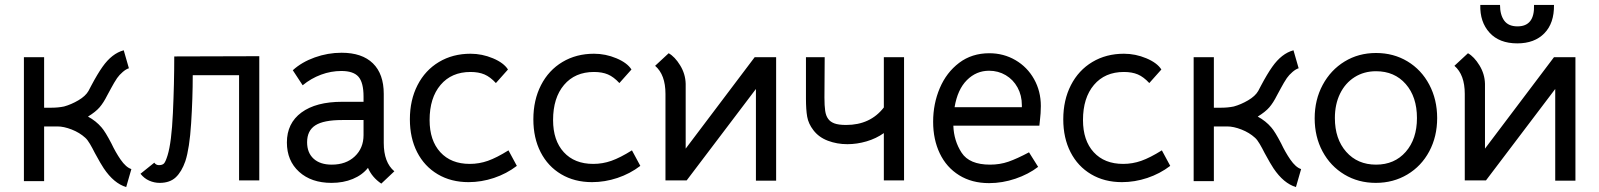

<svg xmlns="http://www.w3.org/2000/svg" viewBox="-20 -732 6489 779"><path d="M159 -500V-295H189Q216 -295 240 -300Q269 -308 298 -325Q327 -342 339 -363L350 -384Q376 -433 396 -461Q434 -515 482 -528L503 -455Q492 -452 478 -440Q464 -428 455 -415Q443 -397 431 -374.5Q419 -352 415 -345Q400 -315 384 -296.5Q368 -278 337 -259Q370 -241 392 -215Q407 -198 432 -150Q449 -114 469 -85Q491 -53 513 -46L492 27Q442 12 401 -49Q390 -65 365 -111Q355 -131 345 -148Q335 -165 326 -173Q303 -194 271 -206.5Q239 -219 213 -219H159V3H77V-500Z M550 -27 606 -72Q613 -62 625 -62Q639 -62 645.5 -69Q652 -76 660 -102Q676 -154 681.5 -273Q687 -392 687 -503L1032 -504V0H950V-427H762Q762 -334 755.5 -232Q749 -130 732 -78Q717 -35 693 -12.5Q669 10 628 10Q606 10 585.5 1Q565 -8 550 -27Z M1473 -51Q1450 -22 1411.5 -6Q1373 10 1325 10Q1243 10 1193.5 -35Q1144 -80 1144 -154Q1144 -232 1203 -275.5Q1262 -319 1368 -319H1455V-340Q1455 -397 1434.5 -420.5Q1414 -444 1365 -444Q1323 -444 1282.5 -429Q1242 -414 1208 -386L1168 -447Q1204 -480 1257 -499Q1310 -518 1366 -518Q1449 -518 1493 -475Q1537 -432 1537 -351V-152Q1537 -73 1580 -37L1527 13Q1489 -13 1473 -51ZM1455 -184V-245H1368Q1293 -245 1259.5 -223.5Q1226 -202 1226 -155Q1226 -112 1252.5 -88Q1279 -64 1326 -64Q1384 -64 1419.5 -97.5Q1455 -131 1455 -184Z M1643 -248Q1643 -326 1674 -386.5Q1705 -447 1761 -480.5Q1817 -514 1889 -514Q1936 -514 1980 -495.5Q2024 -477 2041 -450L1992 -395Q1969 -420 1945.5 -430Q1922 -440 1889 -440Q1812 -440 1767.5 -387.5Q1723 -335 1723 -245Q1723 -162 1766.5 -114.5Q1810 -67 1886 -67Q1924 -67 1959.5 -79.5Q1995 -92 2043 -122L2077 -59Q2035 -27 1984 -10Q1933 7 1881 7Q1810 7 1756 -25Q1702 -57 1672.5 -114.5Q1643 -172 1643 -248Z M2144 -248Q2144 -326 2175 -386.5Q2206 -447 2262 -480.5Q2318 -514 2390 -514Q2437 -514 2481 -495.5Q2525 -477 2542 -450L2493 -395Q2470 -420 2446.5 -430Q2423 -440 2390 -440Q2313 -440 2268.5 -387.5Q2224 -335 2224 -245Q2224 -162 2267.5 -114.5Q2311 -67 2387 -67Q2425 -67 2460.5 -79.5Q2496 -92 2544 -122L2578 -59Q2536 -27 2485 -10Q2434 7 2382 7Q2311 7 2257 -25Q2203 -57 2173.5 -114.5Q2144 -172 2144 -248Z M3129 -500V1H3047V-371L2766 0H2680V-351Q2680 -429 2638 -465L2693 -516Q2718 -502 2739.5 -467Q2761 -432 2762 -392V-129L3042 -500Z M3418 -147Q3376 -147 3339 -161Q3302 -175 3280 -204Q3260 -230 3255 -258.5Q3250 -287 3250 -332V-500H3326L3325 -336Q3325 -303 3328 -282.5Q3331 -262 3340 -250Q3348 -238 3365 -231.5Q3382 -225 3413 -225Q3511 -225 3566 -296V-500H3648V0H3566V-192Q3535 -170 3496 -158.5Q3457 -147 3418 -147Z M3997 -64Q4037 -64 4071.5 -76Q4106 -88 4155 -114L4192 -55Q4153 -25 4100 -7Q4047 11 3993 11Q3923 11 3871.5 -21Q3820 -53 3793 -109.5Q3766 -166 3766 -238Q3766 -311 3793 -374.5Q3820 -438 3871.5 -477Q3923 -516 3994 -516Q4052 -516 4100 -488Q4148 -460 4175.5 -411Q4203 -362 4203 -302Q4203 -285 4202 -272.5Q4201 -260 4200 -251L4197 -222H3848Q3850 -161 3881.5 -112.5Q3913 -64 3997 -64ZM4126 -297V-305Q4126 -345 4108.5 -377Q4091 -409 4060.5 -427Q4030 -445 3993 -445Q3941 -445 3903 -407Q3865 -369 3853 -297Z M4294 -248Q4294 -326 4325 -386.5Q4356 -447 4412 -480.5Q4468 -514 4540 -514Q4587 -514 4631 -495.5Q4675 -477 4692 -450L4643 -395Q4620 -420 4596.5 -430Q4573 -440 4540 -440Q4463 -440 4418.5 -387.5Q4374 -335 4374 -245Q4374 -162 4417.5 -114.5Q4461 -67 4537 -67Q4575 -67 4610.5 -79.5Q4646 -92 4694 -122L4728 -59Q4686 -27 4635 -10Q4584 7 4532 7Q4461 7 4407 -25Q4353 -57 4323.5 -114.5Q4294 -172 4294 -248Z M4905 -500V-295H4935Q4962 -295 4986 -300Q5015 -308 5044 -325Q5073 -342 5085 -363L5096 -384Q5122 -433 5142 -461Q5180 -515 5228 -528L5249 -455Q5238 -452 5224 -440Q5210 -428 5201 -415Q5189 -397 5177 -374.5Q5165 -352 5161 -345Q5146 -315 5130 -296.5Q5114 -278 5083 -259Q5116 -241 5138 -215Q5153 -198 5178 -150Q5195 -114 5215 -85Q5237 -53 5259 -46L5238 27Q5188 12 5147 -49Q5136 -65 5111 -111Q5101 -131 5091 -148Q5081 -165 5072 -173Q5049 -194 5017 -206.5Q4985 -219 4959 -219H4905V3H4823V-500Z M5314 -252Q5314 -327 5346.5 -387.5Q5379 -448 5435.5 -482.5Q5492 -517 5563 -517Q5634 -517 5690.5 -483Q5747 -449 5779 -388.5Q5811 -328 5811 -253Q5811 -178 5779 -118Q5747 -58 5690 -24Q5633 10 5562 10Q5491 10 5434.5 -24Q5378 -58 5346 -117.5Q5314 -177 5314 -252ZM5729 -253Q5729 -339 5683.5 -391Q5638 -443 5563 -443Q5514 -443 5476 -419Q5438 -395 5417 -352Q5396 -309 5396 -253Q5396 -168 5442 -116Q5488 -64 5563 -64Q5638 -64 5683.5 -116Q5729 -168 5729 -253Z M6372 -500V1H6290V-371L6009 0H5923V-351Q5923 -429 5881 -465L5936 -516Q5961 -502 5982.5 -467Q6004 -432 6005 -392V-129L6285 -500ZM5986 -712H6066Q6066 -672 6083 -648.5Q6100 -625 6137 -625Q6207 -625 6204 -712H6285Q6286 -638 6246 -597Q6206 -556 6136 -556Q6063 -556 6023.5 -599.5Q5984 -643 5986 -712Z"/></svg>

Font: Bellota Text
Style: Bold
Weight: 700
Designer: Kemie Guaida
Foundry: Kemie Guaida
Version: Version 4.001